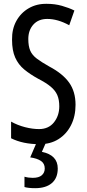

<svg xmlns="http://www.w3.org/2000/svg" viewBox="-20 -744 453 1004"><path d="M375 -196Q375 -136 351.5 -89.5Q328 -43 286 -16.5Q244 10 187 10Q100 10 38 -21V-108Q72 -89 111 -79Q150 -69 184 -69Q234 -69 262 -104Q290 -139 290 -188Q290 -223 279.5 -247Q269 -271 245 -291Q221 -311 180 -332Q138 -355 107 -380.5Q76 -406 59.5 -443Q43 -480 43 -536Q42 -592 65.5 -634.5Q89 -677 130.5 -701Q172 -725 225 -724Q267 -724 304 -713.5Q341 -703 369 -689L342 -612Q282 -645 227 -645Q181 -645 154.5 -615.5Q128 -586 128 -540Q128 -503 138 -479.5Q148 -456 172.5 -437.5Q197 -419 238 -396Q308 -359 341.5 -312Q375 -265 375 -196ZM282 137Q282 187 251 213.5Q220 240 164 240Q128 240 108 234V180Q128 186 151 186Q183 186 198.5 172.5Q214 159 214 137Q214 111 194 97.5Q174 84 138 79L172 0H221L199 50Q282 67 282 137Z"/></svg>

Font: Noto Sans Myanmar ExtraCondensed
Style: Regular
Weight: 400
Width: 2
Designer: Monotype Design Team
Foundry: Monotype Imaging Inc.
Version: Version 2.107; ttfautohint (v1.8.4.7-5d5b)